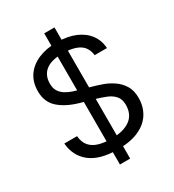

<svg xmlns="http://www.w3.org/2000/svg" viewBox="-210 -920 1032 1136"><g transform="rotate(-30 305.5 -352.0)"><path d="M465 -539Q458 -595 417.5 -619Q377 -643 306 -643Q228 -643 189.5 -612.5Q151 -582 151 -525Q151 -493 164.5 -472.5Q178 -452 199.5 -439Q221 -426 244.5 -418.5Q268 -411 288 -405L360 -385Q389 -377 424 -364.5Q459 -352 491 -330Q523 -308 543.5 -274.5Q564 -241 564 -191Q564 -131 535.5 -85Q507 -39 449.5 -13Q392 13 304 13Q183 13 119 -37.5Q55 -88 48 -176H135Q139 -132 161 -107Q183 -82 219.5 -71.5Q256 -61 304 -61Q387 -61 432.5 -94Q478 -127 478 -193Q478 -231 458.5 -253.5Q439 -276 407 -289Q375 -302 337 -313L247 -338Q163 -362 115 -405Q67 -448 67 -521Q67 -583 97 -626.5Q127 -670 181.5 -693.5Q236 -717 309 -717Q382 -717 434.5 -694.5Q487 -672 516.5 -632Q546 -592 549 -539ZM341 96H271V-800H341Z"/></g></svg>

Font: 42dot Sans Light
Style: Regular
Weight: 400
Version: Version 1.000